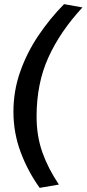

<svg xmlns="http://www.w3.org/2000/svg" viewBox="-20 -763 419 929"><path d="M379 -727Q272 -612 214.5 -486Q157 -360 157 -199Q157 -105 185 -26Q213 53 265 130L172 146Q114 65 79.5 -28Q45 -121 45 -222Q45 -323 77.5 -415.5Q110 -508 165.5 -590.5Q221 -673 290 -743Z"/></svg>

Font: Rosario Light
Style: Bold Italic
Weight: 700
Italic angle: -8.05°
Version: Version 1.101; ttfautohint (v1.8.1.43-b0c9)